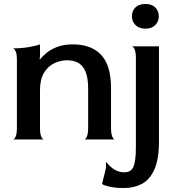

<svg xmlns="http://www.w3.org/2000/svg" viewBox="-20 -701 878 965"><path d="M45 0Q52 0 58.5 -14Q65 -28 65 -60V-398Q65 -430 58.5 -443.5Q52 -457 45 -458Q89 -458 126 -464.5Q163 -471 181 -478V-417L179 -404L181 -402Q192 -417 213 -434.5Q234 -452 267 -465Q300 -478 346 -478Q439 -478 488.5 -425Q538 -372 538 -259V-60Q538 -28 544.5 -14Q551 0 558 0H403Q410 0 416.5 -14Q423 -28 423 -60V-256Q423 -311 409.5 -342Q396 -373 372.5 -385.5Q349 -398 318 -398Q284 -398 252.5 -383Q221 -368 201 -335Q181 -302 181 -247V-60Q181 -28 187.5 -14Q194 0 201 0ZM603 244Q560 244 531.5 237.5Q503 231 493 224L513 141V111Q523 128 548 146.5Q573 165 605 165Q640 165 651.5 135Q663 105 663 40V-408Q663 -440 656.5 -453.5Q650 -467 643 -468H779V10Q779 99 756 150.5Q733 202 693.5 223Q654 244 603 244ZM711 -557Q679 -557 661 -575Q643 -593 643 -619Q643 -646 660.5 -663.5Q678 -681 711 -681Q743 -681 760.5 -663.5Q778 -646 778 -619Q778 -593 760.5 -575Q743 -557 711 -557Z"/></svg>

Font: Red Rose Medium
Style: Regular
Weight: 500
Designer: Jaikishan Patel
Version: Version 2.000